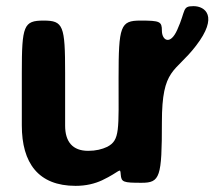

<svg xmlns="http://www.w3.org/2000/svg" viewBox="-20 -595 698 625"><path d="M507 -495C507 -525 501 -528 437 -528C372 -528 366 -511 366 -341C366 -171 371 -139 329 -117C312 -109 292 -104 267 -104C216 -104 192 -134 192 -186V-357C192 -512 186 -528 122 -528C57 -528 51 -512 51 -358V-187C51 -64 105 10 226 10C260 10 288 3 312 -8C373 -37 371 -52 373 -27C375 -2 381 0 441 0C501 0 507 -18 507 -197C507 -375 550 -357 618 -446C692 -542 648 -575 610 -575C572 -575 586 -562 557 -498C534 -446 507 -464 507 -495Z"/></svg>

Font: Asimov Print
Style: A
Weight: 500
Designer: Google
Version: Version 2.000980: 2014